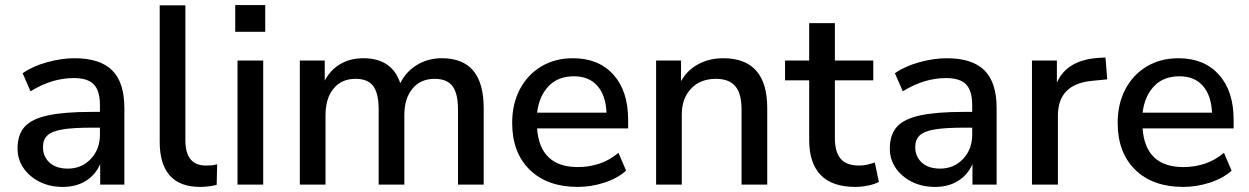

<svg xmlns="http://www.w3.org/2000/svg" viewBox="-20 -726 4910 755"><path d="M227 9Q176 9 136 -11Q96 -31 72.5 -65Q49 -99 49 -142Q49 -196 76.5 -227Q104 -258 167.5 -272Q231 -286 339 -286H373V-312Q373 -369 349 -394Q325 -419 270 -419Q228 -419 186 -406.5Q144 -394 100 -367L69 -438Q107 -465 164 -481Q221 -497 273 -497Q373 -497 421 -449.5Q469 -402 469 -301V0H374V-81Q356 -39 318 -15Q280 9 227 9ZM247 -63Q301 -63 337 -101Q373 -139 373 -197V-224H340Q267 -224 225.5 -217Q184 -210 166.5 -193.5Q149 -177 149 -148Q149 -110 175 -86.5Q201 -63 247 -63Z M767 9Q687 9 647.5 -36Q608 -81 608 -168V-705H709V-174Q709 -75 790 -75Q802 -75 812.5 -76Q823 -77 834 -80L832 1Q798 9 767 9Z M905 -601V-706H1023V-601ZM914 0V-488H1015V0Z M1159 0V-488H1257V-409Q1279 -451 1318 -474Q1357 -497 1409 -497Q1521 -497 1554 -399Q1577 -445 1620 -471Q1663 -497 1718 -497Q1882 -497 1882 -301V0H1781V-296Q1781 -358 1759.5 -387Q1738 -416 1689 -416Q1634 -416 1602 -377.5Q1570 -339 1570 -273V0H1469V-296Q1469 -358 1448 -387Q1427 -416 1378 -416Q1323 -416 1291.5 -377.5Q1260 -339 1260 -273V0Z M2252 9Q2132 9 2063 -58.5Q1994 -126 1994 -243Q1994 -318 2024.5 -375.5Q2055 -433 2109 -465Q2163 -497 2233 -497Q2334 -497 2392 -432.5Q2450 -368 2450 -255V-221H2092Q2103 -69 2253 -69Q2295 -69 2335.5 -82Q2376 -95 2412 -125L2442 -55Q2409 -25 2357 -8Q2305 9 2252 9ZM2237 -426Q2174 -426 2137 -387Q2100 -348 2092 -283H2365Q2362 -351 2329 -388.5Q2296 -426 2237 -426Z M2560 0V-488H2658V-407Q2683 -451 2726.5 -474Q2770 -497 2824 -497Q2997 -497 2997 -301V0H2896V-295Q2896 -358 2871.5 -387Q2847 -416 2795 -416Q2734 -416 2697.5 -377.5Q2661 -339 2661 -276V0Z M3344 9Q3252 9 3207 -38Q3162 -85 3162 -174V-410H3067V-488H3162V-635H3263V-488H3414V-410H3263V-182Q3263 -129 3285.5 -102Q3308 -75 3359 -75Q3375 -75 3390 -78.5Q3405 -82 3420 -87L3436 -11Q3421 -2 3394.5 3.5Q3368 9 3344 9Z M3657 9Q3606 9 3566 -11Q3526 -31 3502.5 -65Q3479 -99 3479 -142Q3479 -196 3506.5 -227Q3534 -258 3597.5 -272Q3661 -286 3769 -286H3803V-312Q3803 -369 3779 -394Q3755 -419 3700 -419Q3658 -419 3616 -406.5Q3574 -394 3530 -367L3499 -438Q3537 -465 3594 -481Q3651 -497 3703 -497Q3803 -497 3851 -449.5Q3899 -402 3899 -301V0H3804V-81Q3786 -39 3748 -15Q3710 9 3657 9ZM3677 -63Q3731 -63 3767 -101Q3803 -139 3803 -197V-224H3770Q3697 -224 3655.5 -217Q3614 -210 3596.5 -193.5Q3579 -177 3579 -148Q3579 -110 3605 -86.5Q3631 -63 3677 -63Z M4038 0V-488H4136V-401Q4174 -488 4294 -498L4327 -500L4334 -414L4273 -408Q4140 -395 4140 -271V0Z M4633 9Q4513 9 4444 -58.5Q4375 -126 4375 -243Q4375 -318 4405.5 -375.5Q4436 -433 4490 -465Q4544 -497 4614 -497Q4715 -497 4773 -432.5Q4831 -368 4831 -255V-221H4473Q4484 -69 4634 -69Q4676 -69 4716.5 -82Q4757 -95 4793 -125L4823 -55Q4790 -25 4738 -8Q4686 9 4633 9ZM4618 -426Q4555 -426 4518 -387Q4481 -348 4473 -283H4746Q4743 -351 4710 -388.5Q4677 -426 4618 -426Z"/></svg>

Font: Nunito Sans SemiBold
Style: Regular
Weight: 600
Designer: Vernon Adams
Foundry: Vernon Adams
Version: Version 3.101; ttfautohint (v1.8.4.7-5d5b);gftools[0.9.27]